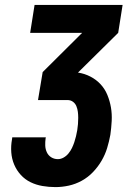

<svg xmlns="http://www.w3.org/2000/svg" viewBox="-20 -755 540 783"><path d="M206 8Q179 8 153 3.5Q127 -1 104.5 -12Q82 -23 65 -41.5Q48 -60 38 -83.5Q28 -107 26 -133.5Q24 -160 29 -187L30 -195H167L166 -191Q164 -176 164.5 -161.5Q165 -147 171 -134Q177 -121 189 -113.5Q201 -106 216 -106Q228 -106 239.5 -112.5Q251 -119 259.5 -129.5Q268 -140 273.5 -151.5Q279 -163 283 -175Q287 -187 290 -199.5Q293 -212 295 -224Q297 -236 298 -249Q299 -262 299 -274.5Q299 -287 297.5 -299Q296 -311 291.5 -322Q287 -333 277.5 -340Q268 -347 255 -347H135L154 -461L315 -621H103L121 -735H480L462 -621L298 -459Q325 -455 349 -442.5Q373 -430 390.5 -411Q408 -392 418 -367.5Q428 -343 432.5 -316.5Q437 -290 435.5 -261.5Q434 -233 430 -205Q425 -178 417 -151.5Q409 -125 394.5 -100Q380 -75 359.5 -53.5Q339 -32 313.5 -18Q288 -4 260.5 2Q233 8 206 8Z"/></svg>

Font: Iosevka Heavy Oblique
Style: Regular
Weight: 900
Italic angle: -9°
Monospace: yes
Designer: Belleve Invis
Foundry: Belleve Invis
Version: Version 32.5.0; ttfautohint (v1.8.4)